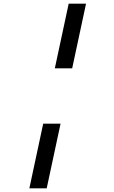

<svg xmlns="http://www.w3.org/2000/svg" viewBox="-20 -770 620 1040"><path d="M277 -400 352 -750H446L371 -400ZM139 250 214 -100H308L233 250Z"/></svg>

Font: Sometype Mono SemiBold
Style: Italic
Weight: 600
Italic angle: -12°
Designer: Ryoichi Tsunekawa
Foundry: Dharma Type
Version: Version 1.001